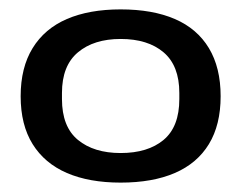

<svg xmlns="http://www.w3.org/2000/svg" viewBox="-20 -719 514 409"><path d="M237 -330Q170 -330 122.5 -350.5Q75 -371 49.5 -412Q24 -453 24 -514Q24 -575 49.5 -616.5Q75 -658 122.5 -678.5Q170 -699 237 -699Q305 -699 352.5 -678.5Q400 -658 425 -616.5Q450 -575 450 -514Q450 -453 425 -412Q400 -371 352.5 -350.5Q305 -330 237 -330ZM237 -393Q295 -393 328.5 -421Q362 -449 362 -508V-521Q362 -579 328.5 -607.5Q295 -636 237 -636Q180 -636 146 -607.5Q112 -579 112 -521V-508Q112 -449 146 -421Q180 -393 237 -393Z"/></svg>

Font: Archivo Expanded Medium
Style: Regular
Weight: 500
Width: 7
Designer: Hector Gatti
Foundry: Omnibus-Type
Version: Version 2.001